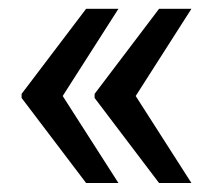

<svg xmlns="http://www.w3.org/2000/svg" viewBox="-20 -466 497 429"><path d="M28.3 -57.1ZM283.2 -251.5 407.7 -57.1H335.4L191.4 -247.1V-256.3L335.4 -446.3H407.7ZM120.1 -251.5 244.6 -57.1H172.4L28.3 -247.1V-256.3L172.4 -446.3H244.6Z"/></svg>

Font: TypoPRO Roboto Slab
Style: Regular
Weight: 400
Designer: Google
Version: Version 1.100263; 2013; ttfautohint (v0.94.20-1c74) -l 8 -r 